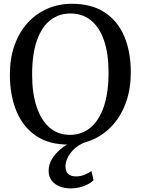

<svg xmlns="http://www.w3.org/2000/svg" viewBox="-20 -772 762 1040"><path d="M354.5 11Q247.5 12.5 176 -35.8Q104.5 -84 69 -170Q33.5 -256 33.5 -367.5Q33.5 -455.5 58.5 -526.2Q83.5 -597 129.2 -647.5Q175 -698 236.2 -724.8Q297.5 -751.5 369.5 -751.5Q475.5 -751.5 546.2 -705.5Q617 -659.5 652.8 -575.8Q688.5 -492 688.5 -379.5Q688.5 -292 663.5 -220.5Q638.5 -149 593.5 -97.8Q548.5 -46.5 487.5 -18.2Q426.5 10 354.5 11ZM359 -41.5Q422 -41.5 468.8 -79.5Q515.5 -117.5 541.8 -192.8Q568 -268 568 -379.5Q568 -479.5 544 -551Q520 -622.5 473.8 -660.8Q427.5 -699 361.5 -699Q299 -699 252.2 -662.5Q205.5 -626 179.8 -552.5Q154 -479 154 -367.5Q154 -268 178 -194.8Q202 -121.5 247.8 -81.5Q293.5 -41.5 359 -41.5ZM361 248.5Q330.5 248.5 303.5 238Q276.5 227.5 260 206.2Q243.5 185 243.5 153Q243.5 120 260.8 90.8Q278 61.5 305.8 38Q333.5 14.5 364.5 -1L396 -5L439.5 -1Q404 13.5 380.8 36Q357.5 58.5 346 83.2Q334.5 108 334.5 129Q334.5 154.5 348.2 169Q362 183.5 391.5 183.5Q416 183.5 436.8 175Q457.5 166.5 475.5 154.5L486.5 204Q470.5 221.5 436.5 235Q402.5 248.5 361 248.5Z"/></svg>

Font: Merriweather Light 18pt
Style: Regular
Weight: 400
Version: Version 2.100